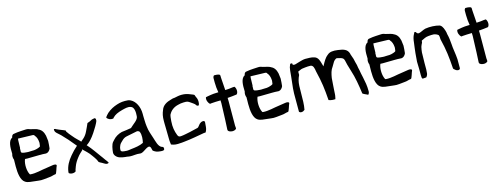

<svg xmlns="http://www.w3.org/2000/svg" viewBox="-16 -1254 5101 1943"><g transform="rotate(-15 2534.5 -282.5)"><path d="M39 -345C32 -327 33 -303 41 -284V-281C41 -257 41 -235 40 -213C40 -141 49 -66 91 -40C120 -21 154 -24 201 -17L228 -14C256 -8 306 -17 343 -20C367 -21 384 -31 409 -33C419 -33 436 -103 443 -113C448 -129 421 -132 403 -128C387 -125 365 -122 339 -118C280 -111 221 -92 163 -97H162C160 -99 154 -102 155 -102V-104C135 -141 131 -213 149 -258L151 -261H154C161 -261 166 -260 174 -260C202 -260 271 -261 299 -262C311 -262 323 -261 333 -262H334C341 -261 347 -261 353 -261C357 -261 361 -261 371 -260C392 -261 410 -279 418 -300C421 -326 423 -349 424 -378C422 -397 419 -414 417 -434C408 -474 390 -502 357 -515V-516C341 -525 316 -530 283 -538H282C269 -543 254 -549 236 -548C217 -548 196 -545 179 -545C156 -545 132 -540 110 -537H109C94 -537 84 -523 82 -507V-505C38 -483 36 -416 39 -347ZM40 -213ZM128 -344V-345C128 -354 130 -367 129 -377V-379C130 -381 130 -380 131 -382L133 -461C133 -467 134 -474 135 -479L282 -475C294 -475 304 -473 307 -462C322 -447 332 -420 334 -387V-378C333 -375 332 -363 330 -348V-347C328 -342 323 -341 319 -339H318V-338C300 -330 269 -321 243 -323C226 -324 213 -320 192 -322C173 -323 152 -325 136 -331L135 -332H134C131 -335 129 -339 128 -344ZM192 -322Z M511 -478C508 -468 511 -448 524 -438V-437C537 -425 550 -414 566 -399C606 -358 646 -314 682 -268C687 -262 689 -260 693 -255L689 -251C668 -233 638 -203 616 -176C575 -128 549 -80 541 -25V-19C540 -15 540 -12 540 -10C556 6 593 9 613 -8L616 -24C618 -32 622 -43 628 -57C639 -86 655 -112 674 -136C695 -165 720 -185 732 -197V-207L741 -199C756 -183 791 -156 820 -112C830 -98 843 -80 851 -65C855 -56 858 -48 862 -40C867 -35 880 -28 893 -22C915 -10 935 10 959 -5C954 -18 941 -34 933 -44C926 -54 920 -64 912 -74L900 -90C863 -139 839 -179 793 -230L789 -234C810 -247 831 -265 861 -303C875 -319 895 -352 908 -373C918 -388 929 -407 938 -425L943 -436V-437C946 -441 948 -446 948 -452V-454C949 -458 948 -461 948 -466C946 -471 944 -475 939 -478C928 -477 918 -475 907 -472C892 -463 872 -454 855 -449C843 -424 834 -399 821 -375C795 -316 756 -296 750 -288L746 -283C732 -301 700 -325 667 -367C653 -383 639 -400 626 -420L625 -421L623 -433C607 -442 560 -457 536 -470H534C530 -474 522 -478 515 -478ZM821 -375H822Z M1027 -92C1027 -80 1031 -68 1040 -57C1062 -30 1093 -23 1137 -18C1159 -18 1172 -10 1206 -12C1228 -12 1257 -18 1282 -14C1287 -13 1293 -13 1299 -13C1336 -17 1391 -85 1410 -45C1418 -27 1416 -9 1424 -6H1425C1442 7 1458 15 1493 18C1498 18 1504 19 1509 19C1526 20 1537 15 1537 5V4C1539 -10 1534 -19 1521 -21H1520C1483 -35 1472 -95 1460 -130C1449 -166 1429 -214 1425 -262L1422 -290C1420 -313 1420 -351 1419 -372V-395C1419 -469 1386 -532 1339 -556C1320 -566 1308 -567 1279 -567C1235 -567 1206 -559 1165 -543C1131 -529 1089 -503 1065 -472V-471C1061 -467 1054 -459 1053 -451C1066 -433 1092 -422 1110 -425L1120 -426C1122 -428 1125 -433 1128 -436C1150 -458 1177 -472 1229 -486C1259 -493 1292 -504 1320 -493C1355 -485 1359 -430 1355 -387V-386C1353 -348 1301 -320 1267 -286H1266C1232 -280 1201 -276 1167 -272C1131 -263 1096 -243 1073 -216C1067 -208 1060 -201 1055 -196C1039 -176 1030 -132 1027 -92ZM1073 -217ZM1107 -92V-109C1107 -118 1111 -130 1116 -142C1124 -164 1138 -172 1152 -187C1166 -202 1183 -212 1202 -216C1241 -224 1280 -232 1316 -239C1325 -240 1336 -235 1343 -227V-226C1359 -194 1352 -140 1345 -112L1344 -110C1307 -91 1260 -85 1214 -80C1196 -77 1181 -75 1170 -75H1169C1153 -77 1116 -74 1108 -91ZM1214 -80ZM1299 -17ZM1493 18Z M1607 -247 1608 -200 1610 -83C1610 -66 1611 -49 1614 -31L1615 -21C1630 -14 1656 -7 1680 -8H1688L1703 -9C1718 -9 1735 -11 1753 -13C1834 -21 1896 -35 1969 -47H1984C1994 -60 2001 -80 2003 -104L2007 -154C2006 -158 2000 -165 1993 -165C1978 -166 1965 -160 1958 -153H1957L1950 -147L1927 -119C1924 -117 1921 -116 1918 -113H1917C1885 -105 1862 -99 1833 -93C1806 -88 1765 -78 1736 -76H1725C1710 -76 1704 -89 1700 -99C1684 -140 1674 -186 1679 -248C1681 -279 1684 -303 1690 -318H1691C1708 -351 1741 -380 1792 -391C1809 -395 1824 -399 1848 -399H1874C1894 -398 1912 -384 1923 -376C1932 -369 1949 -359 1958 -350V-349C1964 -338 1972 -329 1985 -329C1988 -329 1995 -337 1996 -353V-354C1999 -376 1995 -398 1986 -416H1985C1981 -426 1977 -435 1975 -443C1971 -448 1951 -455 1933 -462C1909 -472 1884 -479 1849 -479C1821 -479 1798 -473 1773 -468H1772C1761 -468 1745 -465 1737 -461H1736C1686 -448 1643 -425 1628 -379C1614 -346 1607 -318 1607 -269ZM1688 -8Z M2081 -392C2070 -365 2086 -329 2104 -316L2119 -318C2147 -321 2181 -321 2210 -322L2215 -323L2216 -291C2212 -140 2208 -83 2205 -20V-17C2204 -6 2216 5 2238 9C2259 14 2281 8 2292 -4C2295 -14 2291 -25 2291 -37C2291 -107 2292 -169 2292 -294L2291 -328H2296C2324 -329 2355 -334 2382 -337H2383C2385 -337 2389 -338 2390 -339V-340C2408 -359 2403 -401 2387 -419C2384 -419 2369 -418 2366 -418C2342 -415 2319 -411 2293 -411H2288V-416C2287 -442 2284 -464 2283 -489C2283 -505 2279 -527 2279 -547V-552C2279 -561 2280 -567 2276 -573C2272 -578 2254 -585 2217 -584C2211 -580 2205 -569 2205 -558V-513C2205 -475 2209 -442 2215 -407H2209C2197 -406 2183 -406 2165 -405C2148 -404 2120 -399 2098 -395L2084 -392ZM2205 -25Z M2475 -345C2468 -327 2469 -303 2477 -284V-281C2477 -257 2477 -235 2476 -213C2476 -141 2485 -66 2527 -40C2556 -21 2590 -24 2637 -17L2664 -14C2692 -8 2742 -17 2779 -20C2803 -21 2820 -31 2845 -33C2855 -33 2872 -103 2879 -113C2884 -129 2857 -132 2839 -128C2823 -125 2801 -122 2775 -118C2716 -111 2657 -92 2599 -97H2598C2596 -99 2590 -102 2591 -102V-104C2571 -141 2567 -213 2585 -258L2587 -261H2590C2597 -261 2602 -260 2610 -260C2638 -260 2707 -261 2735 -262C2747 -262 2759 -261 2769 -262H2770C2777 -261 2783 -261 2789 -261C2793 -261 2797 -261 2807 -260C2828 -261 2846 -279 2854 -300C2857 -326 2859 -349 2860 -378C2858 -397 2855 -414 2853 -434C2844 -474 2826 -502 2793 -515V-516C2777 -525 2752 -530 2719 -538H2718C2705 -543 2690 -549 2672 -548C2653 -548 2632 -545 2615 -545C2592 -545 2568 -540 2546 -537H2545C2530 -537 2520 -523 2518 -507V-505C2474 -483 2472 -416 2475 -347ZM2476 -213ZM2564 -344V-345C2564 -354 2566 -367 2565 -377V-379C2566 -381 2566 -380 2567 -382L2569 -461C2569 -467 2570 -474 2571 -479L2718 -475C2730 -475 2740 -473 2743 -462C2758 -447 2768 -420 2770 -387V-378C2769 -375 2768 -363 2766 -348V-347C2764 -342 2759 -341 2755 -339H2754V-338C2736 -330 2705 -321 2679 -323C2662 -324 2649 -320 2628 -322C2609 -323 2588 -325 2572 -331L2571 -332H2570C2567 -335 2565 -339 2564 -344ZM2628 -322Z M2952 -6C2955 -1 2965 6 2976 5C2990 5 3002 -2 3011 -10C3012 -22 3016 -39 3017 -50C3017 -58 3020 -79 3020 -91C3021 -166 3021 -176 3023 -257C3025 -301 3034 -332 3050 -365V-400C3066 -405 3079 -416 3100 -419H3101C3119 -420 3135 -425 3157 -425H3187C3213 -420 3219 -394 3225 -354C3254 -235 3263 -161 3271 -49V-48C3271 -45 3271 -45 3272 -42C3282 -38 3309 -32 3314 -33H3316C3323 -32 3332 -33 3341 -33C3343 -40 3345 -49 3346 -55V-56C3347 -58 3350 -76 3350 -84V-85C3351 -98 3352 -109 3352 -121C3354 -165 3357 -184 3361 -248V-249C3368 -291 3376 -329 3400 -360C3406 -371 3412 -380 3420 -394C3429 -411 3441 -422 3457 -430H3458C3462 -430 3465 -429 3466 -429C3467 -429 3470 -429 3472 -428C3487 -423 3513 -421 3525 -408C3534 -401 3539 -378 3547 -340C3555 -311 3563 -285 3569 -266C3592 -198 3608 -104 3619 -19C3625 -12 3649 -2 3662 4L3663 5C3665 7 3669 7 3676 9C3681 3 3687 -9 3687 -22V-25C3687 -85 3679 -121 3668 -174C3662 -200 3654 -238 3652 -254C3648 -274 3643 -288 3641 -311C3635 -331 3629 -357 3624 -380C3622 -389 3607 -425 3605 -435V-439C3590 -491 3548 -499 3494 -507C3445 -514 3407 -511 3383 -487H3382C3355 -467 3335 -430 3316 -396L3311 -385L3307 -397C3293 -446 3285 -488 3241 -498C3215 -506 3185 -506 3151 -506C3128 -505 3107 -498 3089 -493C3052 -483 3028 -469 3013 -484V-492C3013 -497 3012 -498 3004 -498C3001 -498 2997 -497 2993 -497C2990 -497 2990 -498 2990 -492V-491L2989 -490C2981 -474 2976 -456 2974 -433L2968 -370L2962 -315C2960 -294 2957 -272 2955 -251L2952 -197ZM2952 -198ZM3225 -351ZM3547 -337Z M3762 -345C3755 -327 3756 -303 3764 -284V-281C3764 -257 3764 -235 3763 -213C3763 -141 3772 -66 3814 -40C3843 -21 3877 -24 3924 -17L3951 -14C3979 -8 4029 -17 4066 -20C4090 -21 4107 -31 4132 -33C4142 -33 4159 -103 4166 -113C4171 -129 4144 -132 4126 -128C4110 -125 4088 -122 4062 -118C4003 -111 3944 -92 3886 -97H3885C3883 -99 3877 -102 3878 -102V-104C3858 -141 3854 -213 3872 -258L3874 -261H3877C3884 -261 3889 -260 3897 -260C3925 -260 3994 -261 4022 -262C4034 -262 4046 -261 4056 -262H4057C4064 -261 4070 -261 4076 -261C4080 -261 4084 -261 4094 -260C4115 -261 4133 -279 4141 -300C4144 -326 4146 -349 4147 -378C4145 -397 4142 -414 4140 -434C4131 -474 4113 -502 4080 -515V-516C4064 -525 4039 -530 4006 -538H4005C3992 -543 3977 -549 3959 -548C3940 -548 3919 -545 3902 -545C3879 -545 3855 -540 3833 -537H3832C3817 -537 3807 -523 3805 -507V-505C3761 -483 3759 -416 3762 -347ZM3763 -213ZM3851 -344V-345C3851 -354 3853 -367 3852 -377V-379C3853 -381 3853 -380 3854 -382L3856 -461C3856 -467 3857 -474 3858 -479L4005 -475C4017 -475 4027 -473 4030 -462C4045 -447 4055 -420 4057 -387V-378C4056 -375 4055 -363 4053 -348V-347C4051 -342 4046 -341 4042 -339H4041V-338C4023 -330 3992 -321 3966 -323C3949 -324 3936 -320 3915 -322C3896 -323 3875 -325 3859 -331L3858 -332H3857C3854 -335 3852 -339 3851 -344ZM3915 -322Z M4237 -185C4238 -159 4238 -134 4239 -108V-43C4239 -25 4240 -8 4249 -5L4286 -8C4292 -13 4303 -31 4304 -44C4304 -52 4307 -72 4307 -85V-153C4307 -178 4308 -203 4309 -248V-261C4311 -281 4314 -300 4318 -317V-318C4323 -333 4328 -344 4336 -359C4336 -362 4337 -369 4338 -373V-377C4341 -380 4341 -382 4349 -384C4364 -391 4386 -405 4417 -407C4436 -409 4455 -410 4471 -409H4472C4490 -406 4508 -399 4520 -387C4524 -376 4525 -365 4525 -344C4555 -223 4563 -145 4571 -27C4572 -22 4576 -17 4580 -14H4581C4594 2 4630 16 4639 -8V-104C4636 -156 4621 -233 4621 -262L4615 -322L4611 -347C4609 -357 4607 -368 4604 -378V-379C4604 -397 4590 -436 4585 -446H4584C4576 -464 4566 -475 4553 -480C4512 -492 4452 -495 4405 -487C4377 -480 4354 -464 4334 -460C4321 -457 4314 -463 4307 -470V-469C4306 -481 4303 -481 4286 -479C4283 -479 4283 -481 4283 -470V-469C4282 -465 4280 -463 4279 -461H4278C4267 -440 4260 -413 4257 -378L4251 -333L4244 -273C4242 -244 4239 -215 4237 -185ZM4244 -272V-273ZM4334 -460ZM4405 -487ZM4553 -480H4554ZM4615 -322ZM4639 -104Z M4714 -392C4703 -365 4719 -329 4737 -316L4752 -318C4780 -321 4814 -321 4843 -322L4848 -323L4849 -291C4845 -140 4841 -83 4838 -20V-17C4837 -6 4849 5 4871 9C4892 14 4914 8 4925 -4C4928 -14 4924 -25 4924 -37C4924 -107 4925 -169 4925 -294L4924 -328H4929C4957 -329 4988 -334 5015 -337H5016C5018 -337 5022 -338 5023 -339V-340C5041 -359 5036 -401 5020 -419C5017 -419 5002 -418 4999 -418C4975 -415 4952 -411 4926 -411H4921V-416C4920 -442 4917 -464 4916 -489C4916 -505 4912 -527 4912 -547V-552C4912 -561 4913 -567 4909 -573C4905 -578 4887 -585 4850 -584C4844 -580 4838 -569 4838 -558V-513C4838 -475 4842 -442 4848 -407H4842C4830 -406 4816 -406 4798 -405C4781 -404 4753 -399 4731 -395L4717 -392ZM4838 -25Z"/></g></svg>

Font: Vapor
Style: Lit
Weight: 300
Foundry: Cannot Into Space Fonts
Version: Version 0.179